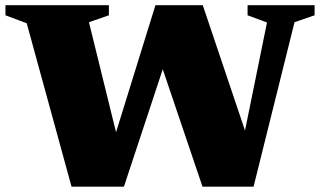

<svg xmlns="http://www.w3.org/2000/svg" viewBox="-28 -702 1202 722"><path d="M607.5 -512.5 438 0H241L72.5 -614.5L-7.5 -644.5V-682.5H381.5V-644.5L306.5 -618.5L429 -121L381.5 -118L556.5 -682.5H734.5L924 -120L873.5 -113.5L976 -617.5L903 -644.5V-682.5H1155V-644.5L1079.5 -618.5L925.5 0H733.5L560 -512.5Z"/></svg>

Font: Newsreader ExtraBold
Style: Regular
Weight: 800
Designer: Hugues Gentile
Foundry: Production Type
Version: Version 1.003